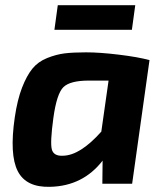

<svg xmlns="http://www.w3.org/2000/svg" viewBox="-20 -709 630 741"><path d="M489 -594H190L203 -689H502ZM490 0H375L376 -89Q300 9 174 12Q81 15 48.5 -48.5Q16 -112 37 -256Q47 -324 65 -370.5Q83 -417 105 -444Q127 -471 162 -485Q197 -499 229.5 -503Q262 -507 312 -507Q365 -507 439 -498Q513 -489 557 -477ZM399 -398H323Q251 -398 225 -373Q199 -348 186 -254Q173 -159 180 -132.5Q187 -106 223 -108Q289 -109 371 -201Z"/></svg>

Font: Ezarion
Style: Bold Italic
Weight: 700
Italic angle: -8°
Designer: Natanael Gama
Version: Version 1.001;PS 001.001;hotconv 1.0.70;makeotf.lib2.5.58329